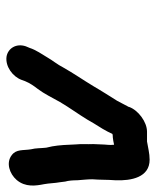

<svg xmlns="http://www.w3.org/2000/svg" viewBox="35 -767 479 589"><g transform="rotate(90 274.5 -472.5)"><path d="M414 -684H384C354 -684 318 -657 308 -629V-628C301 -616 296 -604 289 -592L267 -557L256 -539L244 -519C226 -489 205 -459 187 -427C178 -409 165 -394 156 -378C147 -363 133 -343 127 -324L122 -312C112 -282 129 -257 154 -253C184 -249 215 -272 225 -299L229 -310C235 -325 245 -339 253 -349C268 -369 280 -394 293 -417C310 -446 330 -473 347 -501L358 -520C369 -537 382 -558 391 -578C394 -579 398 -579 401 -579C408 -580 417 -581 424 -583C426 -569 423 -557 423 -543L422 -519C423 -500 421 -484 423 -466C424 -441 425 -415 429 -393L433 -375C435 -359 434 -343 438 -328C442 -304 437 -283 456 -269C479 -251 513 -262 532 -284C555 -311 550 -343 545 -368C542 -384 542 -401 539 -417L537 -433C534 -443 533 -457 533 -470C532 -485 530 -501 530 -516C532 -541 531 -562 533 -587C535 -636 524 -692 470 -692C450 -692 433 -687 414 -684Z"/></g></svg>

Font: Electronic
Style: HvIt
Weight: 900
Version: Version 1.011